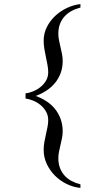

<svg xmlns="http://www.w3.org/2000/svg" viewBox="-20 -715 519 951"><path d="M378.4 215.8Q343.3 212.4 310.3 196.3Q277.3 180.2 252.2 155Q227.1 129.9 211.7 97.2Q196.3 64.5 196.3 27.8Q196.3 8.3 199.7 -11.2Q203.1 -30.8 207.5 -49.6Q211.9 -68.4 215.3 -86.2Q218.8 -104 218.8 -120.1Q218.8 -143.6 208 -162.4Q197.3 -181.2 180.7 -194.8Q164.1 -208.5 144.3 -216.6Q124.5 -224.6 106.4 -227.1V-252.4Q124 -254.4 143.8 -262.5Q163.6 -270.5 180.2 -283.7Q196.8 -296.9 207.8 -315.4Q218.8 -334 218.8 -356.9Q218.8 -374 215.3 -392.8Q211.9 -411.6 207.5 -431.9Q203.1 -452.1 199.7 -472.9Q196.3 -493.7 196.3 -514.2Q196.3 -549.3 211.9 -580.6Q227.5 -611.8 253.2 -636Q278.8 -660.2 311.5 -675.5Q344.2 -690.9 378.4 -694.8V-677.7Q354 -671.4 334 -660.4Q314 -649.4 299.6 -633.5Q285.2 -617.7 277.1 -596.4Q269 -575.2 269 -548.3Q269 -531.2 272.5 -514.4Q275.9 -497.6 279.8 -481Q283.7 -464.4 287.1 -447.5Q290.5 -430.7 290.5 -413.1Q290.5 -380.4 280.5 -353.3Q270.5 -326.2 252.7 -304.4Q234.9 -282.7 210.2 -266.4Q185.5 -250 156.7 -239.7Q186 -229.5 210.7 -213.1Q235.4 -196.8 252.9 -174.8Q270.5 -152.8 280.5 -125Q290.5 -97.2 290.5 -64.5Q290.5 -47.4 287.1 -30.8Q283.7 -14.2 279.8 2.2Q275.9 18.6 272.5 35.2Q269 51.8 269 68.8Q269 95.7 277.1 116.9Q285.2 138.2 299.6 154.3Q314 170.4 334 181.2Q354 191.9 378.4 198.2Z"/></svg>

Font: Doulos SIL Cyr
Style: Regular
Weight: 400
Designer: Walt Agee, Victor Gaultney, Peter Martin, Debbi Hosken, Becca Hirsbrunner
Foundry: SIL International
Version: Version 5.000